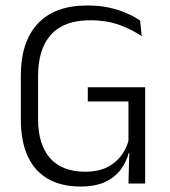

<svg xmlns="http://www.w3.org/2000/svg" viewBox="-20 -670 621 701"><path d="M274 11Q202.5 11 153.8 -17.8Q105 -46.5 80.5 -101.2Q56 -156 56 -234.5V-393.5Q56 -517 117.8 -583.5Q179.5 -650 299 -650Q344 -650 380.2 -641.8Q416.5 -633.5 444.2 -621Q472 -608.5 491.5 -595L497.5 -538Q464 -561 417.2 -578.5Q370.5 -596 308.5 -596Q213.5 -596 166.2 -543.5Q119 -491 119 -392.5V-235Q119 -143 162.5 -93Q206 -43 292 -43Q336.5 -43 368.5 -58.2Q400.5 -73.5 420.5 -99Q440.5 -124.5 449 -155.5V-323L460.5 -299.5H300.5V-351.5H510V-111L450 -112Q442 -80 421.5 -51.8Q401 -23.5 365 -6.2Q329 11 274 11ZM452.5 -132H510V0H449Z"/></svg>

Font: Anek Gujarati Light
Style: Regular
Weight: 300
Designer: Mrunmayee Ghaisas (Gujarati), Yesha Goshar (Latin)
Foundry: Ek Type
Version: Version 1.003